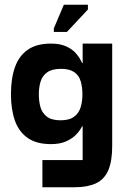

<svg xmlns="http://www.w3.org/2000/svg" viewBox="-20 -595 525 806"><path d="M158 191V77H327V-65H325Q324 -63 317 -51.5Q310 -40 295.5 -26Q281 -12 256 -1Q231 10 194 10Q133 10 96 -16Q59 -42 42.5 -89Q26 -136 26 -199Q26 -266 43 -313.5Q60 -361 97 -386.5Q134 -412 194 -412Q233 -412 258.5 -400Q284 -388 298 -372Q312 -356 318 -343.5Q324 -331 325 -330H327V-412H451V18Q451 83 434 121Q417 159 382 175Q347 191 294 191ZM234 -90Q271 -90 291 -105Q311 -120 318.5 -144.5Q326 -169 326 -199Q326 -228 319 -253Q312 -278 292 -292Q272 -306 236 -306Q198 -306 177.5 -291Q157 -276 150 -251.5Q143 -227 143 -199Q143 -171 149.5 -146.5Q156 -122 176 -106Q196 -90 234 -90ZM261 -461H206V-476L248 -575H349V-555Z"/></svg>

Font: Darker Grotesque ExtraBold
Style: Regular
Weight: 800
Designer: Gabriel Lam
Foundry: TypeRant
Version: Version 1.000;gftools[0.9.28]